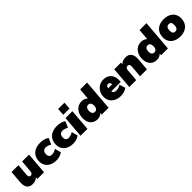

<svg xmlns="http://www.w3.org/2000/svg" viewBox="433 -2416 4098 4098"><g transform="rotate(-45 2482.5 -366.5)"><path d="M587 -494 547 0H345L349 -48Q323 -21 284 -6Q245 9 200 9Q119 9 77.5 -38.5Q36 -86 36 -177Q36 -199 37 -211L60 -494H268L245 -222Q243 -188 255.5 -168.5Q268 -149 295 -149Q323 -149 338.5 -169.5Q354 -190 357 -226L379 -494Z M636 -235Q636 -320 673 -381.5Q710 -443 776.5 -474.5Q843 -506 932 -506Q1055 -506 1135 -449L1073 -309Q1045 -328 1010.5 -339.5Q976 -351 946 -351Q900 -351 874.5 -322.5Q849 -294 849 -241Q849 -193 872 -169.5Q895 -146 933 -146Q998 -146 1065 -189L1103 -49Q1068 -22 1019 -6.5Q970 9 920 9Q833 9 769 -21.5Q705 -52 670.5 -107.5Q636 -163 636 -235Z M1142 -235Q1142 -320 1179 -381.5Q1216 -443 1282.5 -474.5Q1349 -506 1438 -506Q1561 -506 1641 -449L1579 -309Q1551 -328 1516.5 -339.5Q1482 -351 1452 -351Q1406 -351 1380.5 -322.5Q1355 -294 1355 -241Q1355 -193 1378 -169.5Q1401 -146 1439 -146Q1504 -146 1571 -189L1609 -49Q1574 -22 1525 -6.5Q1476 9 1426 9Q1339 9 1275 -21.5Q1211 -52 1176.5 -107.5Q1142 -163 1142 -235Z M1689 -494H1897L1857 0H1649ZM1906 -742 1894 -578H1704L1716 -742Z M2551 -705 2494 0H2289L2292 -46Q2243 9 2155 9Q2093 9 2045.5 -19.5Q1998 -48 1971.5 -101.5Q1945 -155 1945 -229Q1945 -309 1975 -372Q2005 -435 2059.5 -470.5Q2114 -506 2184 -506Q2268 -506 2322 -452L2343 -705ZM2310 -249Q2310 -354 2233 -354Q2194 -354 2172 -324.5Q2150 -295 2150 -244Q2150 -195 2171 -169Q2192 -143 2231 -143Q2267 -143 2288.5 -172.5Q2310 -202 2310 -249Z M3071 -261Q3071 -235 3068 -206H2783Q2790 -172 2813.5 -157Q2837 -142 2877 -142Q2913 -142 2944.5 -152.5Q2976 -163 3008 -184L3048 -49Q3014 -22 2965 -6.5Q2916 9 2861 9Q2779 9 2716 -21.5Q2653 -52 2618 -107.5Q2583 -163 2583 -236Q2583 -314 2617.5 -375.5Q2652 -437 2710.5 -471.5Q2769 -506 2840 -506Q2946 -506 3008.5 -442.5Q3071 -379 3071 -261ZM2783 -300H2903Q2900 -336 2886 -352Q2872 -368 2846 -368Q2821 -368 2805 -352.5Q2789 -337 2783 -300Z M3677 -317Q3677 -294 3676 -282L3653 0H3445L3468 -275Q3470 -309 3457 -328.5Q3444 -348 3416 -348Q3358 -348 3351 -272L3329 0H3121L3161 -494H3363L3359 -449Q3385 -476 3424.5 -491Q3464 -506 3512 -506Q3594 -506 3635.5 -458Q3677 -410 3677 -317Z M4343 -705 4286 0H4081L4084 -46Q4035 9 3947 9Q3885 9 3837.5 -19.5Q3790 -48 3763.5 -101.5Q3737 -155 3737 -229Q3737 -309 3767 -372Q3797 -435 3851.5 -470.5Q3906 -506 3976 -506Q4060 -506 4114 -452L4135 -705ZM4102 -249Q4102 -354 4025 -354Q3986 -354 3964 -324.5Q3942 -295 3942 -244Q3942 -195 3963 -169Q3984 -143 4023 -143Q4059 -143 4080.5 -172.5Q4102 -202 4102 -249Z M4375 -238Q4375 -322 4410.5 -382.5Q4446 -443 4510 -474.5Q4574 -506 4659 -506Q4745 -506 4809 -475.5Q4873 -445 4907.5 -389.5Q4942 -334 4942 -260Q4942 -176 4907 -115.5Q4872 -55 4808 -23Q4744 9 4659 9Q4572 9 4508 -21.5Q4444 -52 4409.5 -108Q4375 -164 4375 -238ZM4737 -265Q4737 -312 4720 -333Q4703 -354 4663 -354Q4580 -354 4580 -235Q4580 -187 4598 -165Q4616 -143 4654 -143Q4737 -143 4737 -265Z"/></g></svg>

Font: Nunito Sans Heavy Heavy
Style: Italic
Weight: 400
Italic angle: -4.541°
Designer: Vernon Adams
Foundry: Vernon Adams
Version: Version 2.002